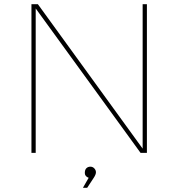

<svg xmlns="http://www.w3.org/2000/svg" viewBox="-20 -719 839 903"><path d="M420.9 117.2 390.1 164.1H370.1L397 117.2Q378.9 110.4 378.9 94.7Q378.9 79.1 386.5 72Q394 64.9 405 64.9Q416 64.9 423.6 73Q431.2 81.1 431.2 91.3Q431.2 101.6 420.9 117.2ZM670.9 -699.2V0H641.1L147.9 -679.2V0H127.9V-699.2H158.2L650.9 -20V-699.2Z"/></svg>

Font: Montserrat-Hairline
Style: Regular
Weight: 250
Designer: Julieta Ulanovsky
Foundry: Julieta Ulanovsky
Version: Version 1.000;PS 002.000;hotconv 1.0.70;makeotf.lib2.5.58329